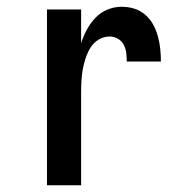

<svg xmlns="http://www.w3.org/2000/svg" viewBox="-20 -548 540 568"><path d="M119 0V-520H220V-420Q226 -440 236.5 -459.5Q247 -479 262 -495Q277 -511 297.5 -519.5Q318 -528 340 -528Q359 -528 377 -522.5Q395 -517 409.5 -504.5Q424 -492 433 -475.5Q442 -459 447 -441Q452 -423 454 -404Q456 -385 456 -366H355Q355 -379 353.5 -391.5Q352 -404 346 -415.5Q340 -427 328.5 -433.5Q317 -440 305 -440Q287 -440 272 -431Q257 -422 248 -407.5Q239 -393 233.5 -376.5Q228 -360 225 -343.5Q222 -327 221 -310Q220 -293 220 -276V0Z"/></svg>

Font: Zed Sans Semibold
Style: Regular
Weight: 600
Designer: Belleve Invis
Foundry: Belleve Invis
Version: Version 1.0.0; ttfautohint (v1.8.4)